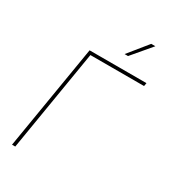

<svg xmlns="http://www.w3.org/2000/svg" viewBox="-226 -1053 1021 1159"><g transform="rotate(30 284.5 -473.5)"><path d="M569.3 -727.5 565.4 -705.1H191.4L74.7 0H52.2L172.9 -727.5ZM367.2 -813.5 475.6 -947.3H504.4L391.1 -813.5Z"/></g></svg>

Font: Inter 24pt Thin
Style: Italic
Weight: 250
Italic angle: -9.3988°
Version: Version 4.001;git-66647c0bb